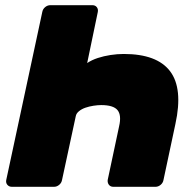

<svg xmlns="http://www.w3.org/2000/svg" viewBox="-20 -720 749 740"><path d="M336 -700Q347 -700 353 -692.5Q359 -685 357 -674L316 -477Q334 -489 357 -496.5Q380 -504 406 -508Q432 -512 457 -512Q585 -512 635.5 -445.5Q686 -379 656 -242L610 -26Q608 -15 599 -7.5Q590 0 579 0H417Q406 0 400 -7.5Q394 -15 395 -26L439 -233Q449 -276 433 -295.5Q417 -315 370 -315Q357 -315 340.5 -312.5Q324 -310 309.5 -305Q295 -300 284.5 -291.5Q274 -283 272 -272L219 -26Q217 -15 208 -7.5Q199 0 188 0H26Q15 0 8.5 -7.5Q2 -15 4 -26L143 -674Q145 -685 154 -692.5Q163 -700 174 -700Z"/></svg>

Font: Rubik Light ExtraBold
Style: Italic
Weight: 800
Italic angle: -12°
Version: Version 2.104